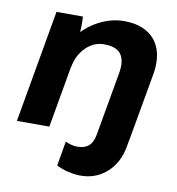

<svg xmlns="http://www.w3.org/2000/svg" viewBox="-81 -605 805 874"><g transform="rotate(10 321.0 -168.5)"><path d="M112 -520H234Q236.2 -496.6 234.8 -464.4Q234.2 -446.8 231.4 -423L241 -400.6L170.6 0H20.6ZM422.4 -532.2Q487.2 -532.2 530.1 -506.2Q573 -480.2 590 -431.5Q607 -382.8 595 -315L539.2 0H389.2L441.6 -297.2Q451 -352.6 430.2 -382.4Q409.4 -412.2 351 -412.2Q304 -412.2 267.6 -376.3Q231.2 -340.4 221.2 -284.4L196 -405Q245.6 -469.8 304.4 -501Q363.2 -532.2 422.4 -532.2ZM236.6 167.8 256.4 54.2Q267.4 59.6 282 63.8Q296.6 68 309.4 67.8Q343.4 68.4 363.1 52.2Q382.8 36 389.4 -1.6L394.6 -29.4L544.6 -34.2L534.4 25.2Q520.8 105.2 468.6 151.1Q416.4 197 342.8 195Q318.2 194.2 289.3 187.4Q260.4 180.6 236.6 167.8Z"/></g></svg>

Font: Fixel Italic Variable Display Thin
Style: Italic
Weight: 100
Italic angle: -10°
Designer: AlfaBravo + MacPaw
Foundry: Kyrylo Tkachov, Marchela Mozhyna, Serhii Makarenko, Maria Weinstein, Zakhar Kryvoshyya
Version: Version 1.210;Glyphs 3.2 (3217)